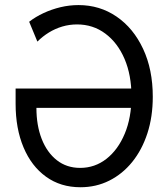

<svg xmlns="http://www.w3.org/2000/svg" viewBox="-20 -748 678 775"><path d="M304.7 7.8Q224.6 7.8 165.8 -34.7Q106.9 -77.1 75 -153.1Q43 -229 43 -329.1V-390.6H523.4V-312.5H127Q127 -241.7 148.4 -187Q169.9 -132.3 209.5 -101.3Q249 -70.3 303.7 -70.3Q362.8 -70.3 409.7 -106.9Q456.5 -143.6 483.6 -208.5Q510.7 -273.4 510.7 -358.4Q510.7 -444.8 482.7 -510.3Q454.6 -575.7 405 -612.5Q355.5 -649.4 291 -649.4Q260.3 -649.4 231.4 -640.9Q202.6 -632.3 177.2 -616.7Q151.9 -601.1 130.9 -580.1L97.7 -660.2Q123.5 -680.2 156 -695.3Q188.5 -710.4 224.4 -719Q260.3 -727.5 296.9 -727.5Q382.8 -727.5 450.7 -680.9Q518.6 -634.3 557.6 -550.8Q596.7 -467.3 596.7 -357.4Q596.7 -276.9 575 -210Q553.2 -143.1 513.7 -94.2Q474.1 -45.4 420.9 -18.8Q367.7 7.8 304.7 7.8Z"/></svg>

Font: Reddit Sans Condensed
Style: Regular
Weight: 400
Designer: Stephen Hutchings
Foundry: Reddit
Version: Version 1.014